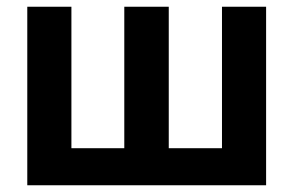

<svg xmlns="http://www.w3.org/2000/svg" viewBox="-20 -550 869 570"><path d="M61 0V-530H192V-110H349V-530H481V-110H639V-530H770V0Z"/></svg>

Font: Golos Text SemiBold
Style: Regular
Weight: 600
Designer: A.Korolkova, Vitaly Kuzmin
Foundry: ParaType Ltd
Version: Version 2.004